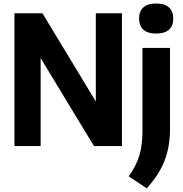

<svg xmlns="http://www.w3.org/2000/svg" viewBox="-20 -814 1022 1070"><path d="M514 -740H659.5V0H503.5L206.5 -490.5V0H60.5V-740H216.5L514 -248.5ZM697.5 169Q740 109 757 51.2Q774 -6.5 774 -88V-547H927.5V-95Q927.5 2 897.8 79.8Q868 157.5 798 235.5ZM755 -710.5Q755 -751 778.8 -772.8Q802.5 -794.5 850.5 -794.5Q898 -794.5 921.8 -772.5Q945.5 -750.5 945.5 -710.5Q945.5 -670.5 921.8 -648.8Q898 -627 850.5 -627Q802.5 -627 778.8 -648.8Q755 -670.5 755 -710.5Z"/></svg>

Font: Encode Sans Semi Condensed
Style: Bold
Weight: 700
Width: 4
Designer: Multiple Designers
Foundry: Impallari Type
Version: Version 2.000